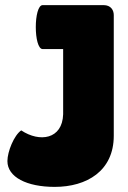

<svg xmlns="http://www.w3.org/2000/svg" viewBox="-20 -720 502 751"><path d="M9 -90C9 -27 85 11 194 11C319 11 425 -51 425 -189V-661C425 -680 414 -700 385 -700H147C111 -700 111 -528 147 -528H227V-273C224 -175 135 -162 63 -210C35 -191 9 -127 9 -90Z"/></svg>

Font: Lilita 2
Style: Regular
Weight: 400
Designer: Juan Montoreano
Foundry: Juan Montoreano
Version: Version 2.001